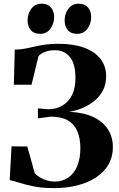

<svg xmlns="http://www.w3.org/2000/svg" viewBox="-20 -982 630 1013"><path d="M264 10.5Q202.5 10.5 158.5 1.5Q114.5 -7.5 83.8 -17.5Q53 -27.5 31 -31.5L41 -210L124 -209L163.5 -67.5Q175.5 -55 192.2 -45.2Q209 -35.5 228.5 -29.8Q248 -24 268 -24Q310.5 -24 341 -45.5Q371.5 -67 387.8 -106.5Q404 -146 404 -200Q404 -250 389 -287.5Q374 -325 339.5 -345.8Q305 -366.5 246.5 -366.5L180 -357.5V-410L235 -405.5Q261.5 -405.5 286.8 -414.5Q312 -423.5 332.8 -443Q353.5 -462.5 365.8 -494Q378 -525.5 378 -570Q378 -646 348.5 -681.5Q319 -717 270.5 -717Q237 -717 213.2 -706.5Q189.5 -696 182.5 -684L146.5 -535H53L58 -720Q89 -721 114.2 -725.8Q139.5 -730.5 164.2 -736.5Q189 -742.5 218.8 -746.8Q248.5 -751 289 -751Q366.5 -751 422.8 -730.8Q479 -710.5 509.5 -672.2Q540 -634 540 -579.5Q540 -537 522.8 -504.5Q505.5 -472 476.8 -448.8Q448 -425.5 413.5 -411.5Q379 -397.5 344.5 -392Q420 -389 471.2 -365Q522.5 -341 549 -300.2Q575.5 -259.5 575.5 -205Q575.5 -154.5 552.8 -114.8Q530 -75 488.2 -47Q446.5 -19 389.5 -4.2Q332.5 10.5 264 10.5ZM191 -803.5Q159 -803.5 142.2 -823.2Q125.5 -843 125.5 -875Q125.5 -910 145.5 -936.2Q165.5 -962.5 199 -962.5H200Q232.5 -962.5 249 -942.5Q265.5 -922.5 265.5 -891Q265.5 -857.5 246 -830.5Q226.5 -803.5 192 -803.5ZM386.5 -803.5Q354 -803.5 337.5 -823.2Q321 -843 321 -875Q321 -910 341 -936.2Q361 -962.5 394.5 -962.5H395.5Q428 -962.5 444.5 -942.5Q461 -922.5 461 -891Q461 -857.5 441.2 -830.5Q421.5 -803.5 387.5 -803.5Z"/></svg>

Font: Merriweather 120pt
Style: Bold
Weight: 700
Designer: Eben Sorkin
Foundry: Eben Sorkin
Version: Version 2.100